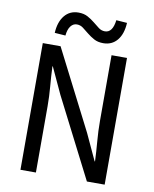

<svg xmlns="http://www.w3.org/2000/svg" viewBox="-92 -910 783 979"><g transform="rotate(10 300.0 -420.5)"><path d="M82 0V-656H174L384 -244L447 -108H449Q447 -157 442.5 -210.5Q438 -264 438 -316V-656H518V0H426L216 -412L153 -548H151Q153 -497 157.5 -445.5Q162 -394 162 -343V0ZM385 -709Q357 -709 337 -720Q317 -731 300.5 -744.5Q284 -758 269.5 -769Q255 -780 237 -780Q218 -780 205 -763Q192 -746 189 -714L133 -718Q136 -775 163 -808Q190 -841 235 -841Q263 -841 283 -830Q303 -819 319.5 -805.5Q336 -792 350.5 -781Q365 -770 383 -770Q423 -770 431 -836L487 -832Q484 -774 457 -741.5Q430 -709 385 -709Z"/></g></svg>

Font: Source Code Pro
Style: Regular
Weight: 400
Monospace: yes
Designer: Paul D. Hunt, Teo Tuominen
Foundry: Adobe Systems Incorporated
Version: Version 2.030;PS 1.000;hotconv 16.6.51;makeotf.lib2.5.65220